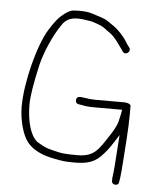

<svg xmlns="http://www.w3.org/2000/svg" viewBox="-50 -662 617 758"><g transform="rotate(5 258.5 -283.0)"><path d="M443 -274H326.4C313.1 -274 297.4 -275.6 279.5 -278.8C261.6 -282 252.3 -278.4 251.6 -268C250.9 -258.2 254.3 -252.5 261.6 -251C292.6 -246.2 293.4 -244 326.4 -244H436C436 -239 432.7 -222.8 426 -195.5C422.6 -181.8 412.3 -161.9 395 -136C358.2 -80.8 343.1 -50 275.2 -50C239.5 -50 214.9 -51.7 201.6 -55C164.2 -64.3 154.2 -63.3 113 -89C83.6 -113.5 70 -172.3 70 -233C70 -264.9 78.5 -317.7 95.4 -391.2C107.5 -443.6 139.5 -515.4 167.8 -555C183.9 -581.4 208.1 -591.5 251.2 -586.2C273.9 -583.4 288.8 -580.7 295.8 -578C321 -568.5 325.9 -569.7 353 -548C369 -538.7 385 -522 401 -498C403.7 -494 407.3 -489 412 -483L418 -474C430 -456.7 453.7 -475 443 -491L436 -500C432 -506 428.7 -511.2 426 -515.5C413.6 -535.7 388.5 -561.1 374.6 -570.1C352 -584.6 346.4 -592.5 325.6 -599C317.1 -601.7 303.6 -606.1 285.1 -612.2C266.6 -618.3 241.7 -620 210.5 -617.5C198.2 -616.5 183.3 -608.2 165.5 -592.5C154.1 -583.5 138.5 -564.3 120 -535C77.7 -468 40 -315.7 40 -223C40 -166.6 57.2 -108.9 78 -83C100.6 -54.7 139.3 -36.4 187.2 -28L215.2 -23C226.4 -21 243.1 -20 265.2 -20C319.8 -20 350.5 -29.3 383 -69C393.1 -79.1 410.5 -104.1 435 -144C432.1 -97.7 430.4 -80.6 428 -45.5L426 -16.5C424.9 -0.3 422.7 15.3 421 29V37C418.7 50.6 434.5 57.8 446 49.8C450.1 46.9 454.1 16 458 -43C461.7 -98.2 468 -171.6 468 -229V-262C468 -268.2 456 -274 443 -274Z"/></g></svg>

Font: MewTooHand
Style: Condensed
Weight: 400
Designer: Mew Too, Robert Jablonski
Version: Version 0.77